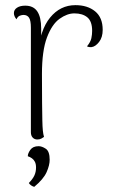

<svg xmlns="http://www.w3.org/2000/svg" viewBox="-20 -534 460 746"><path d="M125 8Q114 8 107 0.5Q100 -7 100 -20V-426Q100 -454 93 -465Q86 -476 71 -476Q65 -476 57 -473Q49 -470 44 -459Q34 -471 34 -483Q34 -496 46 -504Q58 -512 78 -512Q110 -512 125 -489.5Q140 -467 140 -423V-331L128 -326Q135 -417 174.5 -465.5Q214 -514 273 -514Q320 -514 349.5 -490Q379 -466 379 -418Q379 -389 365 -371Q351 -353 336 -351Q325 -350 318 -354Q332 -371 335 -385.5Q338 -400 338 -414Q338 -451 319.5 -466.5Q301 -482 269 -482Q241 -482 211.5 -461Q182 -440 162.5 -388.5Q143 -337 143 -246Q143 -178 143.5 -135Q144 -92 144.5 -66.5Q145 -41 146.5 -26.5Q148 -12 151 -2Q147 1 140.5 4.5Q134 8 125 8ZM113 192Q106 190 100.5 186Q95 182 92 177Q107 162 113.5 148Q120 134 120 117Q120 103 115.5 94.5Q111 86 104 81Q97 76 88 73Q88 62 98 48Q108 34 130 34Q143 34 158 44Q173 54 173 87Q173 108 161 135Q149 162 113 192Z"/></svg>

Font: Arima ExtraLight
Style: Regular
Weight: 250
Designer: Joana Correia and Natanael Gama
Foundry: NDISCOVER
Version: Version 1.101;gftools[0.9.23]